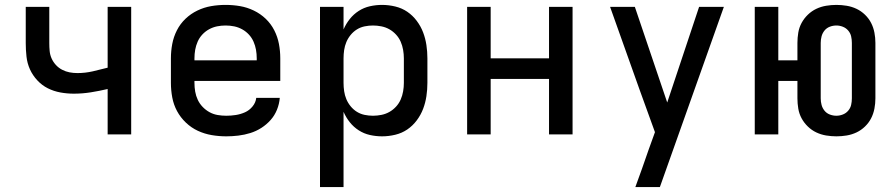

<svg xmlns="http://www.w3.org/2000/svg" viewBox="-20 -548 3640 783"><path d="M419 0V-185Q385 -177 350.5 -171.5Q316 -166 281 -166Q253 -166 226 -171Q199 -176 175 -188Q151 -200 132 -220.5Q113 -241 102 -265.5Q91 -290 88 -317.5Q85 -345 85 -372V-520H181V-372Q181 -356 182.5 -340Q184 -324 190.5 -309.5Q197 -295 208 -283Q219 -271 233.5 -263.5Q248 -256 263.5 -253Q279 -250 296 -250Q327 -250 358 -257Q389 -264 419 -272V-520H515V0Z M903 8Q873 8 843.5 3Q814 -2 787 -14.5Q760 -27 738 -48Q716 -69 702 -95Q688 -121 682.5 -150.5Q677 -180 677 -210V-310Q677 -340 682.5 -369Q688 -398 701.5 -424.5Q715 -451 736.5 -471.5Q758 -492 785 -505Q812 -518 841 -523Q870 -528 900 -528Q930 -528 959 -523Q988 -518 1015 -505Q1042 -492 1063.5 -471.5Q1085 -451 1098.5 -424.5Q1112 -398 1117.5 -369Q1123 -340 1123 -310V-218H773V-210Q773 -192 776 -174.5Q779 -157 786.5 -141Q794 -125 806.5 -112Q819 -99 834.5 -90.5Q850 -82 867.5 -79Q885 -76 903 -76Q922 -76 941.5 -79Q961 -82 979 -90Q997 -98 1010 -114Q1023 -130 1025 -149H1121Q1119 -124 1109.5 -100.5Q1100 -77 1083.5 -58.5Q1067 -40 1046 -26.5Q1025 -13 1001 -5.5Q977 2 952 5Q927 8 903 8ZM773 -302H1027V-310Q1027 -328 1024 -345Q1021 -362 1014 -378Q1007 -394 995 -407Q983 -420 967.5 -428.5Q952 -437 935 -440.5Q918 -444 900 -444Q882 -444 865 -440.5Q848 -437 832.5 -428.5Q817 -420 805 -407Q793 -394 786 -378Q779 -362 776 -345Q773 -328 773 -310Z M1285 215V-520H1381V-428Q1391 -451 1406.5 -470.5Q1422 -490 1443 -503.5Q1464 -517 1488.5 -522.5Q1513 -528 1538 -528Q1565 -528 1592 -521.5Q1619 -515 1641 -500Q1663 -485 1679.5 -463Q1696 -441 1705.5 -416Q1715 -391 1719 -364Q1723 -337 1723 -310V-210Q1723 -183 1719 -156Q1715 -129 1705.5 -104Q1696 -79 1679.5 -57Q1663 -35 1641 -20Q1619 -5 1592 1.5Q1565 8 1538 8Q1513 8 1488.5 2.5Q1464 -3 1443 -16.5Q1422 -30 1406.5 -49.5Q1391 -69 1381 -92V215ZM1501 -76Q1518 -76 1535.5 -79.5Q1553 -83 1568 -91.5Q1583 -100 1595 -113Q1607 -126 1614 -142Q1621 -158 1624 -175.5Q1627 -193 1627 -210V-310Q1627 -327 1624 -344.5Q1621 -362 1614 -378Q1607 -394 1595 -407Q1583 -420 1568 -428.5Q1553 -437 1535.5 -440.5Q1518 -444 1501 -444Q1484 -444 1467 -440.5Q1450 -437 1435.5 -428Q1421 -419 1410 -405.5Q1399 -392 1392.5 -376.5Q1386 -361 1383.5 -344Q1381 -327 1381 -310V-210Q1381 -193 1383.5 -176Q1386 -159 1392.5 -143.5Q1399 -128 1410 -114.5Q1421 -101 1435.5 -92Q1450 -83 1467 -79.5Q1484 -76 1501 -76Z M1885 0V-520H1981V-310H2219V-520H2315V0H2219V-226H1981V0Z M2571 215Q2585 177 2598.5 139Q2612 101 2625 63L2651 -9L2588 -183L2468 -520H2569L2701 -130L2831 -520H2932L2671 215Z M3391 8Q3370 8 3349 4.5Q3328 1 3309 -8Q3290 -17 3274.5 -32Q3259 -47 3249 -65.5Q3239 -84 3235.5 -105Q3232 -126 3232 -147V-218H3154V0H3058V-520H3154V-302H3232V-373Q3232 -394 3235.5 -415Q3239 -436 3249 -454.5Q3259 -473 3274.5 -488Q3290 -503 3309 -512Q3328 -521 3349 -524.5Q3370 -528 3391 -528Q3412 -528 3433 -524.5Q3454 -521 3473 -512Q3492 -503 3507.5 -488Q3523 -473 3532.5 -454.5Q3542 -436 3546 -415Q3550 -394 3550 -373V-147Q3550 -126 3546 -105Q3542 -84 3532.5 -65.5Q3523 -47 3507.5 -32Q3492 -17 3473 -8Q3454 1 3433 4.5Q3412 8 3391 8ZM3391 -76Q3404 -76 3417 -81Q3430 -86 3439 -96.5Q3448 -107 3451 -120Q3454 -133 3454 -147V-373Q3454 -387 3451 -400Q3448 -413 3439 -423.5Q3430 -434 3417 -439Q3404 -444 3391 -444Q3377 -444 3364 -439Q3351 -434 3342.5 -423.5Q3334 -413 3330.5 -400Q3327 -387 3327 -373V-147Q3327 -133 3330.5 -120Q3334 -107 3342.5 -96.5Q3351 -86 3364 -81Q3377 -76 3391 -76Z"/></svg>

Font: Iosevka Fixed Medium Extended
Style: Regular
Weight: 500
Width: 7
Monospace: yes
Designer: Belleve Invis
Foundry: Belleve Invis
Version: Version 24.1.1; ttfautohint (v1.8.4)